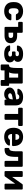

<svg xmlns="http://www.w3.org/2000/svg" viewBox="2382 -2952 680 5483"><g transform="rotate(90 2721.5 -210.0)"><path d="M298 10Q243 10 196.5 -5.5Q150 -21 116 -50Q82 -79 62.5 -121.5Q43 -164 40 -219Q39 -235 39 -259Q39 -283 40 -300Q42 -355 62 -397.5Q82 -440 116 -469.5Q150 -499 196.5 -514.5Q243 -530 298 -530Q367 -530 416 -510Q465 -490 496.5 -462Q528 -434 543 -403Q558 -372 559 -349Q560 -338 552.5 -331Q545 -324 534 -324H407Q396 -324 390 -329Q384 -334 379 -344Q367 -375 348.5 -388Q330 -401 301 -401Q219 -401 216 -295Q214 -255 216 -224Q218 -169 239.5 -144Q261 -119 301 -119Q332 -119 350 -132Q368 -145 379 -176Q384 -186 390 -191Q396 -196 407 -196H534Q545 -196 552.5 -189Q560 -182 559 -171Q558 -151 544 -120Q530 -89 499 -60Q468 -31 419 -10.5Q370 10 298 10Z M772 0Q761 0 754 -7Q747 -14 747 -25V-389H629Q618 -389 611 -396Q604 -403 604 -414V-495Q604 -506 611 -513Q618 -520 629 -520H891Q902 -520 909 -513Q916 -506 916 -495V-360H1003Q1104 -360 1159 -311.5Q1214 -263 1214 -178Q1214 -90 1157 -45Q1100 0 998 0ZM913 -115H988Q1027 -115 1045.5 -129.5Q1064 -144 1064 -178Q1064 -212 1046 -229Q1028 -246 988 -246H913Z M1516 10Q1446 10 1400.5 -5.5Q1355 -21 1328 -44.5Q1301 -68 1289 -94.5Q1277 -121 1275 -142Q1273 -150 1279 -155Q1285 -160 1293 -160H1409Q1420 -160 1425 -156Q1430 -152 1435 -145Q1452 -107 1518 -107Q1553 -107 1573.5 -120Q1594 -133 1594 -161Q1594 -186 1579 -199.5Q1564 -213 1527 -213H1471Q1462 -213 1456 -219.5Q1450 -226 1450 -235V-292Q1450 -301 1456 -307.5Q1462 -314 1471 -314H1525Q1584 -314 1584 -359Q1584 -380 1568.5 -396Q1553 -412 1514 -412Q1477 -412 1461.5 -401.5Q1446 -391 1437 -369Q1432 -362 1426.5 -358Q1421 -354 1410 -354H1298Q1290 -354 1284.5 -359Q1279 -364 1280 -372Q1282 -398 1295 -426Q1308 -454 1335 -477Q1362 -500 1406.5 -515Q1451 -530 1516 -530Q1580 -530 1624 -518Q1668 -506 1695 -485.5Q1722 -465 1734 -438.5Q1746 -412 1746 -382Q1746 -347 1732 -319Q1718 -291 1682 -274Q1727 -257 1744 -222Q1761 -187 1761 -147Q1761 -111 1744.5 -82Q1728 -53 1696 -32.5Q1664 -12 1618.5 -1Q1573 10 1516 10Z M1845 110Q1834 110 1827 103Q1820 96 1820 85V-106Q1820 -117 1827 -124Q1834 -131 1845 -131H1855Q1893 -132 1907 -188.5Q1921 -245 1921 -354V-495Q1921 -506 1928 -513Q1935 -520 1946 -520H2339Q2350 -520 2357.5 -513Q2365 -506 2365 -495V-132H2407Q2418 -132 2425 -125Q2432 -118 2432 -107V85Q2432 96 2425 103Q2418 110 2407 110H2289Q2278 110 2271 103Q2264 96 2264 85V0H1989V85Q1989 96 1982 103Q1975 110 1964 110ZM2196 -132V-389H2082V-336Q2082 -261 2072.5 -210.5Q2063 -160 2046 -131Z M2668 10Q2628 10 2593 -2Q2558 -14 2533 -35Q2508 -56 2493.5 -84Q2479 -112 2479 -145Q2479 -181 2494.5 -209Q2510 -237 2537.5 -258Q2565 -279 2604 -293Q2643 -307 2691 -314L2816 -333V-347Q2816 -383 2801 -402Q2786 -421 2746 -421Q2717 -421 2700.5 -410Q2684 -399 2673 -380Q2663 -367 2648 -367H2536Q2525 -367 2519 -373.5Q2513 -380 2514 -389Q2515 -406 2528 -430.5Q2541 -455 2569 -477Q2597 -499 2641 -514.5Q2685 -530 2748 -530Q2813 -530 2858.5 -515Q2904 -500 2933 -473Q2962 -446 2975.5 -409.5Q2989 -373 2989 -329V-25Q2989 -14 2982 -7Q2975 0 2964 0H2848Q2837 0 2830 -7Q2823 -14 2823 -25V-60Q2803 -31 2764.5 -10.5Q2726 10 2668 10ZM2715 -104Q2760 -104 2789 -133Q2818 -162 2818 -222V-236L2733 -221Q2685 -213 2664 -196.5Q2643 -180 2643 -158Q2643 -132 2664.5 -118Q2686 -104 2715 -104Z M3259 0Q3248 0 3241 -7Q3234 -14 3234 -25V-389H3082Q3071 -389 3064 -396Q3057 -403 3057 -414V-495Q3057 -506 3064 -513Q3071 -520 3082 -520H3552Q3563 -520 3570 -513Q3577 -506 3577 -495V-414Q3577 -403 3570 -396Q3563 -389 3552 -389H3400V-25Q3400 -14 3393 -7Q3386 0 3375 0Z M3890 10Q3771 10 3701.5 -53.5Q3632 -117 3629 -244V-279Q3634 -398 3703 -464Q3772 -530 3889 -530Q3955 -530 4004 -509.5Q4053 -489 4085.5 -453.5Q4118 -418 4134 -369Q4150 -320 4150 -263V-239Q4150 -228 4143 -221Q4136 -214 4125 -214H3805Q3805 -194 3809.5 -174Q3814 -154 3823.5 -138Q3833 -122 3849 -112Q3865 -102 3889 -102Q3918 -102 3934.5 -115Q3951 -128 3959 -138Q3968 -149 3973.5 -151.5Q3979 -154 3991 -154H4115Q4125 -154 4131.5 -148Q4138 -142 4137 -132Q4136 -115 4120 -90.5Q4104 -66 4073.5 -43.5Q4043 -21 3997 -5.5Q3951 10 3890 10ZM3805 -313H3974V-315Q3974 -364 3952 -392.5Q3930 -421 3889 -421Q3849 -421 3827 -392.5Q3805 -364 3805 -315Z M4231 0Q4220 0 4212.5 -7.5Q4205 -15 4205 -26V-113Q4205 -124 4211.5 -130Q4218 -136 4229 -138Q4251 -140 4264.5 -154Q4278 -168 4286 -194.5Q4294 -221 4297 -260.5Q4300 -300 4300 -354V-495Q4300 -506 4307 -513Q4314 -520 4325 -520H4717Q4728 -520 4735.5 -513Q4743 -506 4743 -495V-25Q4743 -14 4735.5 -7Q4728 0 4717 0H4599Q4588 0 4581 -7Q4574 -14 4574 -25V-389H4460V-336Q4460 -240 4449.5 -175.5Q4439 -111 4413 -72Q4387 -33 4343 -16.5Q4299 0 4231 0Z M4888 0Q4877 0 4870.5 -7Q4864 -14 4864 -24V-495Q4864 -506 4871 -513Q4878 -520 4889 -520H5007Q5018 -520 5025 -513Q5032 -506 5032 -495V-216L5234 -504Q5245 -520 5262 -520H5369Q5379 -520 5386 -513Q5393 -506 5393 -496V-25Q5393 -14 5386 -7Q5379 0 5368 0H5250Q5239 0 5232 -7Q5225 -14 5225 -25V-304L5022 -16Q5017 -9 5010.5 -4.5Q5004 0 4994 0Z"/></g></svg>

Font: Fz Rubik
Style: Bold
Weight: 700
Designer: Hubert and Fischer
Foundry: Hubert and Fischer
Version: Vit hóa bi FontZin.com